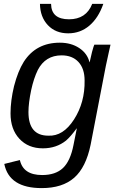

<svg xmlns="http://www.w3.org/2000/svg" viewBox="-20 -757 596 985"><path d="M194 208Q27 208 2 84L82 64Q99 141 196 141Q265 141 303 105Q341 69 357 -13L374 -98H373Q343 -57 319 -36Q269 4 200 4Q125 4 79.5 -45Q34 -94 34 -175Q34 -240 52 -315Q72 -392 102 -440Q165 -538 287 -538Q345 -538 386.5 -510.5Q428 -483 439 -438H440L452 -490Q461 -523 464 -528H547L538 -488L523 -419L445 -15Q421 102 360.5 155Q300 208 194 208ZM126 -182Q126 -61 228 -61Q304 -57 360 -144.5Q416 -232 414 -344Q414 -405 382.5 -439Q351 -473 296 -473Q213 -473 174 -398Q153 -355 140 -295Q126 -228 126 -182ZM330 -586Q265 -586 225.5 -628Q186 -670 185 -737H242Q243 -658 334 -658Q422 -658 453 -737H510Q485 -665 438.5 -625.5Q392 -586 330 -586Z"/></svg>

Font: Libra Sans
Style: Italic
Weight: 400
Italic angle: -12°
Foundry: Context Ltd
Version: Version 1.002